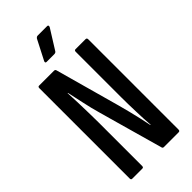

<svg xmlns="http://www.w3.org/2000/svg" viewBox="-260 -896 955 955"><g transform="rotate(-45 217.5 -418.0)"><path d="M54 0Q46 0 46 -10V-645Q46 -655 54 -655H159Q167 -655 169 -648L265 -302Q272 -276 280 -244.5Q288 -213 295 -181.5Q302 -150 307 -125H309Q307 -145 306 -171Q305 -197 304 -224Q303 -251 302.5 -277Q302 -303 302 -323V-645Q302 -655 310 -655H381Q390 -655 390 -645V-10Q390 0 381 0H277Q270 0 268 -6L173 -344Q159 -393 149 -440.5Q139 -488 130 -528H128Q130 -499 131 -461.5Q132 -424 133 -386Q134 -348 134 -319V-10Q134 0 126 0ZM164 -712Q159 -712 157.5 -715Q156 -718 158 -723L212 -828Q218 -836 225 -836H292Q297 -836 298.5 -832.5Q300 -829 297 -823L232 -719Q228 -712 217 -712Z"/></g></svg>

Font: Sofia Sans Extra Condensed SemiBold
Style: Regular
Weight: 600
Designer: Botio Nikoltchev, Ani Petrova
Foundry: lettersoup
Version: Version 4.101